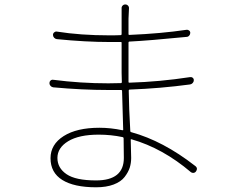

<svg xmlns="http://www.w3.org/2000/svg" viewBox="-20 -796 1040 844"><path d="M524.4 -101.6Q524.4 -113.3 523.9 -142.1Q523.4 -170.9 523.4 -187.5Q523.4 -192.4 518.6 -193.4Q467.8 -204.1 414.1 -204.1Q327.1 -204.1 279.8 -175.3Q232.4 -146.5 232.4 -101.6Q232.4 -57.6 272.5 -30.3Q312.5 -2.9 402.3 -2.9Q524.4 -2.9 524.4 -101.6ZM836.9 -67.4Q845.7 -61.5 845.7 -53.7Q845.7 -48.8 841.8 -43Q837.9 -37.1 831.1 -36.1Q824.2 -35.2 819.3 -39.1Q695.3 -144.5 558.6 -183.6Q553.7 -184.6 554.7 -180.7Q556.6 -127.9 556.6 -101.6Q556.6 -79.1 550.3 -59.1Q543.9 -39.1 527.8 -18.1Q511.7 2.9 479.5 15.1Q447.3 27.3 402.3 27.3Q305.7 27.3 253.9 -4.9Q202.1 -37.1 202.1 -100.6Q202.1 -161.1 259.8 -197.8Q317.4 -234.4 417 -234.4Q466.8 -234.4 517.6 -223.6Q522.5 -222.7 521.5 -227.5Q516.6 -379.9 516.6 -396.5Q515.6 -401.4 511.7 -400.4Q493.2 -400.4 456.1 -400.4Q341.8 -400.4 213.9 -412.1Q207 -413.1 202.1 -418.5Q197.3 -423.8 197.3 -430.7Q197.3 -437.5 202.1 -441.9Q207 -446.3 213.9 -445.3Q334 -429.7 456.1 -429.7Q492.2 -429.7 511.7 -430.7Q515.6 -430.7 515.6 -435.5Q514.6 -451.2 514.6 -476.6V-607.4Q514.6 -612.3 510.7 -611.3Q495.1 -611.3 462.9 -611.3Q356.4 -611.3 229.5 -624Q222.7 -625 217.8 -630.4Q212.9 -635.7 212.9 -642.6Q212.9 -649.4 218.3 -653.8Q223.6 -658.2 229.5 -657.2Q334 -640.6 461.9 -640.6Q494.1 -640.6 510.7 -641.6Q514.6 -641.6 514.6 -646.5V-724.6Q514.6 -739.3 514.6 -757.8Q513.7 -765.6 518.6 -771Q523.4 -776.4 530.8 -776.4Q538.1 -776.4 543 -771Q547.9 -765.6 546.9 -757.8Q545.9 -743.2 544.9 -713.9V-646.5Q544.9 -641.6 549.8 -642.6Q687.5 -648.4 799.8 -665Q805.7 -666 811 -662.1Q816.4 -658.2 816.4 -651.4Q816.4 -644.5 811.5 -639.2Q806.6 -633.8 799.8 -633.8Q630.9 -617.2 549.8 -613.3Q544.9 -613.3 544.9 -608.4V-476.6V-436.5Q544.9 -431.6 549.8 -432.6Q681.6 -436.5 815.4 -457Q822.3 -458 827.1 -454.1Q832 -450.2 832 -443.4Q832 -436.5 827.1 -431.2Q822.3 -425.8 815.4 -424.8Q684.6 -407.2 550.8 -402.3Q545.9 -402.3 545.9 -397.5Q546.9 -319.3 552.7 -220.7Q552.7 -215.8 557.6 -214.8Q696.3 -176.8 836.9 -67.4Z"/></svg>

Font: Gen Jyuu Gothic ExtraLight
Style: Regular
Weight: 100
Designer: [Source Han Sans]
Ryoko NISHIZUKA  (kana & ideographs); Paul D. Hunt (Latin, Greek & Cyrillic); Wenlong ZHANG  (bopomofo
Version: Version 1.002.20150607